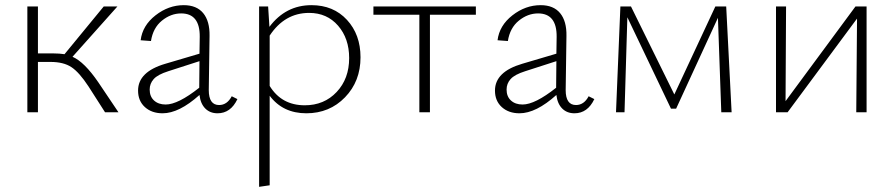

<svg xmlns="http://www.w3.org/2000/svg" viewBox="-20 -435 3464 744"><path d="M361 -116 439 0H387L323 -100Q287 -155 256.5 -175Q226 -195 176 -195H127V0H86V-410H127V-228H188Q210 -228 230 -225L382 -410H435L261 -215Q307 -195 361 -116Z M878 -62 900 -51Q874 4 823 4Q794 4 775.5 -14.5Q757 -33 753 -67Q674 4 610 4Q568 4 541.5 -20Q515 -44 515 -84Q515 -157 621 -188L753 -227L754 -292Q755 -383 682 -383Q642 -383 607.5 -355Q573 -327 565 -276L525 -279Q532 -336 582.5 -375.5Q633 -415 692 -415Q742 -415 767.5 -384Q793 -353 792 -296L789 -86Q789 -28 829 -28Q860 -28 878 -62ZM560 -88Q560 -61 577 -45.5Q594 -30 622 -30Q670 -30 752 -95L753 -198L632 -159Q591 -146 575.5 -128.5Q560 -111 560 -88Z M1187 -415Q1272 -415 1324.5 -358Q1377 -301 1377 -213Q1377 -120 1317 -58Q1257 4 1167 4Q1076 4 1025 -64V283L984 289V-410H1019L1024 -331Q1087 -415 1187 -415ZM1161 -27Q1236 -27 1284.5 -78.5Q1333 -130 1333 -210Q1333 -286 1290 -335.5Q1247 -385 1178 -385Q1083 -385 1025 -297V-102Q1071 -27 1161 -27Z M1824 -410V-378H1646V0H1605V-378H1427V-410Z M2261 -62 2283 -51Q2257 4 2206 4Q2177 4 2158.5 -14.5Q2140 -33 2136 -67Q2057 4 1993 4Q1951 4 1924.5 -20Q1898 -44 1898 -84Q1898 -157 2004 -188L2136 -227L2137 -292Q2138 -383 2065 -383Q2025 -383 1990.5 -355Q1956 -327 1948 -276L1908 -279Q1915 -336 1965.5 -375.5Q2016 -415 2075 -415Q2125 -415 2150.5 -384Q2176 -353 2175 -296L2172 -86Q2172 -28 2212 -28Q2243 -28 2261 -62ZM1943 -88Q1943 -61 1960 -45.5Q1977 -30 2005 -30Q2053 -30 2135 -95L2136 -198L2015 -159Q1974 -146 1958.5 -128.5Q1943 -111 1943 -88Z M2815 0H2775L2762 -366L2600 -14H2580L2411 -368L2400 0H2367L2384 -410H2425L2593 -69L2752 -410H2794Z M3338 -410V0H3298L3301 -363L3032 0H2987V-410H3026L3024 -43L3295 -410Z"/></svg>

Font: EauTest Light
Style: Regular
Weight: 300
Designer: Christian Thalmann (Catharsis Fonts)
Version: Version 0.001;PS 000.001;hotconv 1.0.88;makeotf.lib2.5.64775